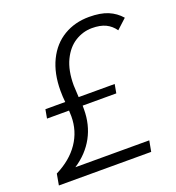

<svg xmlns="http://www.w3.org/2000/svg" viewBox="-127 -797 828 901"><g transform="rotate(-20 287.0 -346.5)"><path d="M574 -633 525 -588Q507 -614 480 -627Q453 -640 412 -640Q367 -640 327.5 -615.5Q288 -591 264 -541Q240 -491 240 -417Q240 -411 243 -357H423L415 -313H247V-295Q247 -218 213.5 -156.5Q180 -95 116 -53H485L475 1H14L24 -55Q100 -93 140 -152Q180 -211 180 -284Q180 -303 179 -313H69L77 -357H176Q173 -384 173 -414Q173 -501 204 -564.5Q235 -628 290.5 -661Q346 -694 417 -694Q474 -694 511 -678.5Q548 -663 574 -633Z"/></g></svg>

Font: KoHo
Style: Italic
Weight: 400
Italic angle: -10°
Designer: Cadson Demak & Katatrad Team
Foundry: Cadson Demak Co.,Ltd.
Version: Version 1.000